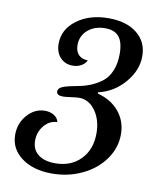

<svg xmlns="http://www.w3.org/2000/svg" viewBox="-87 -851 791 931"><g transform="rotate(10 308.5 -385.0)"><path d="M411.1 -219.2Q411.1 -285.6 378.9 -330.3Q346.7 -375 298.8 -375Q287.1 -375 259 -371.1Q231 -367.2 220.2 -367.2Q188 -367.2 188 -387.2Q188 -400.4 202.6 -408.4Q217.3 -416.5 241 -421.6Q264.6 -426.8 293.2 -432.4Q321.8 -438 350.1 -450.4Q378.4 -462.9 402.1 -481.7Q425.8 -500.5 440.4 -535.4Q455.1 -570.3 455.1 -618.2Q455.1 -675.3 433.3 -702.1Q411.6 -729 365.2 -729Q313 -729 279.5 -700Q246.1 -670.9 246.1 -626Q246.1 -595.2 262.5 -578.1Q278.8 -561 308.1 -561Q300.8 -543.9 282 -533.4Q263.2 -522.9 240.2 -522.9Q202.1 -522.9 178.5 -548.6Q154.8 -574.2 154.8 -616.2Q154.8 -687 217 -733.4Q279.3 -779.8 373 -779.8Q460.9 -779.8 512.9 -738.3Q564.9 -696.8 564.9 -626Q564.9 -556.2 512.2 -495.1Q459.5 -434.1 383.8 -417V-411.1Q451.7 -393.1 490.2 -346.2Q528.8 -299.3 528.8 -234.9Q528.8 -168.5 488.8 -112.1Q448.7 -55.7 380.1 -22.9Q311.5 9.8 231 9.8Q138.7 9.8 81.3 -33.2Q23.9 -76.2 23.9 -145Q23.9 -201.7 60.3 -242.9Q96.7 -284.2 147 -284.2Q173.3 -284.2 192.1 -272Q210.9 -259.8 214.8 -240.2Q178.2 -240.2 151.1 -208.7Q124 -177.2 124 -133.8Q124 -90.3 154.1 -66.2Q184.1 -42 238.8 -42Q315.9 -42 363.5 -90.8Q411.1 -139.6 411.1 -219.2Z"/></g></svg>

Font: Libre Baskerville
Style: Italic
Weight: 400
Designer: Pablo Impallari, Rodrigo Fuenzalida
Foundry: Pablo Impallari, Rodrigo Fuenzalida
Version: Version 1.000